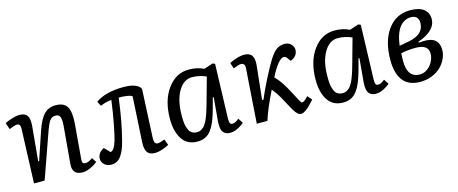

<svg xmlns="http://www.w3.org/2000/svg" viewBox="-37 -968 3412 1430"><g transform="rotate(-15 1669.0 -253.5)"><path d="M585.9 -35.2Q566.4 -17.1 532 -1.5Q497.6 14.2 469.2 14.2Q389.2 14.2 396 -68.8L420.9 -354Q425.3 -406.2 416.3 -426.5Q407.2 -446.8 381.8 -446.8Q353 -446.8 336.4 -423.3Q319.8 -399.9 295.9 -330.1L179.2 0H97.2L112.8 -416Q113.8 -437.5 107.7 -446.8Q101.6 -456.1 85.9 -456.1Q72.3 -456.1 26.9 -438L9.8 -487.8Q28.8 -499 63.2 -510Q97.7 -521 125 -521Q167 -521 183.1 -495.8Q199.2 -470.7 194.8 -418.9L169.9 -151.9L176.8 -149.9L250 -367.2Q277.8 -448.7 312.5 -484.9Q347.2 -521 402.8 -521Q467.8 -521 490.7 -479.5Q513.7 -438 505.9 -348.1L483.9 -89.8Q481.4 -66.4 486.1 -56.6Q490.7 -46.9 506.8 -46.9Q532.7 -46.9 563 -70.8Z M709.5 -465.8Q788.1 -521 925.8 -521Q981.4 -521 1014.6 -507.3Q1047.9 -493.7 1056.6 -471.2L1038.6 -94.2Q1037.1 -49.8 1065.4 -49.8Q1082 -49.8 1119.6 -64.9L1136.7 -19Q1116.7 -7.3 1085 3.4Q1053.2 14.2 1026.4 14.2Q984.9 14.2 968.3 -11Q951.7 -36.1 954.6 -87.9L974.6 -436Q966.8 -445.3 934.3 -450.2Q901.9 -455.1 871.6 -454.1Q849.1 -272.5 812.5 -134.8Q803.7 -100.1 793.7 -75.4Q783.7 -50.8 769.5 -29.3Q755.4 -7.8 735.4 3.2Q715.3 14.2 689.5 14.2Q659.7 14.2 638.7 -4.2Q617.7 -22.5 617.7 -50.8Q617.7 -73.2 631.3 -91.6Q645 -109.9 667.5 -120.1L708.5 -78.1Q737.3 -81.5 758.3 -150.9Q769 -186.5 785.2 -269.5Q801.3 -352.5 814.5 -452.1Q764.2 -446.3 728.5 -429.2Z M1617.2 -89.8Q1617.2 -65.9 1622.1 -56.4Q1627 -46.9 1642.6 -46.9Q1662.1 -46.9 1691.4 -71.8L1716.3 -34.2Q1697.3 -16.1 1666.5 -1Q1635.7 14.2 1607.4 14.2Q1579.1 14.2 1563 0.5Q1546.9 -13.2 1542.5 -33.9Q1538.1 -54.7 1539.6 -85.9L1556.2 -273.9L1549.3 -274.9L1527.3 -192.9Q1512.7 -139.6 1498.3 -103.8Q1483.9 -67.9 1463.6 -39.8Q1443.4 -11.7 1416.7 1.2Q1390.1 14.2 1354.5 14.2Q1277.3 14.2 1238.3 -44.7Q1199.2 -103.5 1199.2 -201.2Q1199.2 -342.3 1264.2 -431.6Q1329.1 -521 1429.2 -521Q1494.6 -521 1543.5 -496.1L1613.3 -519L1630.4 -511.2ZM1367.2 -54.2Q1377.9 -54.2 1387.5 -56.4Q1397 -58.6 1405.5 -64.5Q1414.1 -70.3 1421.1 -76.4Q1428.2 -82.5 1435.5 -94.2Q1442.9 -106 1448.2 -115.5Q1453.6 -125 1460.2 -142.3Q1466.8 -159.7 1471.2 -172.4Q1475.6 -185.1 1482.4 -208.3Q1489.3 -231.4 1493.7 -247.1Q1498 -262.7 1505.9 -290.5Q1510.7 -308.1 1513.2 -316.9L1546.4 -436Q1527.3 -445.8 1496.3 -452.9Q1465.3 -460 1438.5 -460Q1372.6 -460 1331.5 -388.9Q1290.5 -317.9 1290.5 -205.1Q1290.5 -189.5 1290.5 -181.9Q1290.5 -174.3 1292 -155.5Q1293.5 -136.7 1296.1 -126Q1298.8 -115.2 1304.4 -99.6Q1310.1 -84 1317.9 -75.4Q1325.7 -66.9 1338.4 -60.5Q1351.1 -54.2 1367.2 -54.2Z M1898.9 -161.1 1909.2 -160.2Q1938 -229 1978.8 -308.6Q2019.5 -388.2 2047.9 -434.1Q2077.6 -481.9 2104.7 -501.5Q2131.8 -521 2167 -521Q2199.2 -521 2217.5 -501.5Q2235.8 -481.9 2235.8 -459Q2235.8 -434.1 2221.4 -415.3Q2207 -396.5 2180.2 -387.2L2161.1 -413.1Q2150.4 -428.2 2137.2 -428.2Q2116.2 -428.2 2089.8 -396Q2062.5 -363.3 2030.3 -299.8Q2032.2 -297.4 2039.8 -289.3Q2047.4 -281.2 2050.3 -277.6Q2053.2 -273.9 2060.1 -265.6Q2066.9 -257.3 2071.8 -250.2Q2076.7 -243.2 2083.7 -232.4Q2090.8 -221.7 2098.4 -209Q2106 -196.3 2114.3 -181.2Q2122.6 -166 2130.4 -151.4Q2138.2 -136.7 2143.3 -127Q2148.4 -117.2 2153.3 -107.7Q2158.2 -98.1 2161.4 -92.5Q2164.6 -86.9 2167.5 -81.8Q2170.4 -76.7 2172.1 -74Q2173.8 -71.3 2176 -69.3Q2178.2 -67.4 2179.9 -66.7Q2181.6 -65.9 2184.1 -65.9Q2197.8 -65.9 2231 -101.1L2260.3 -66.9Q2233.4 -37.6 2219 -23.4Q2204.6 -9.3 2187 2.4Q2169.4 14.2 2155.3 14.2Q2147 14.2 2140.1 11.7Q2133.3 9.3 2126 2Q2118.7 -5.4 2113.3 -12Q2107.9 -18.6 2098.9 -34.2Q2089.8 -49.8 2083.5 -61.3Q2077.1 -72.8 2064.2 -96.9Q2051.3 -121.1 2042 -138.2Q2019 -179.2 1988.3 -216.8Q1923.3 -85.4 1897 0H1814.9L1844.2 -419.9Q1847.2 -460 1814.9 -460Q1798.3 -460 1755.9 -442.9L1741.2 -487.8Q1760.7 -499 1794.7 -510Q1828.6 -521 1856 -521Q1897.9 -521 1914.8 -495.6Q1931.6 -470.2 1926.3 -418.9Z M2740.7 -89.8Q2740.7 -65.9 2745.6 -56.4Q2750.5 -46.9 2766.1 -46.9Q2785.6 -46.9 2814.9 -71.8L2839.8 -34.2Q2820.8 -16.1 2790 -1Q2759.3 14.2 2731 14.2Q2702.6 14.2 2686.5 0.5Q2670.4 -13.2 2666 -33.9Q2661.6 -54.7 2663.1 -85.9L2679.7 -273.9L2672.9 -274.9L2650.9 -192.9Q2636.2 -139.6 2621.8 -103.8Q2607.4 -67.9 2587.2 -39.8Q2566.9 -11.7 2540.3 1.2Q2513.7 14.2 2478 14.2Q2400.9 14.2 2361.8 -44.7Q2322.8 -103.5 2322.8 -201.2Q2322.8 -342.3 2387.7 -431.6Q2452.6 -521 2552.7 -521Q2618.2 -521 2667 -496.1L2736.8 -519L2753.9 -511.2ZM2490.7 -54.2Q2501.5 -54.2 2511 -56.4Q2520.5 -58.6 2529.1 -64.5Q2537.6 -70.3 2544.7 -76.4Q2551.8 -82.5 2559.1 -94.2Q2566.4 -106 2571.8 -115.5Q2577.1 -125 2583.7 -142.3Q2590.3 -159.7 2594.7 -172.4Q2599.1 -185.1 2606 -208.3Q2612.8 -231.4 2617.2 -247.1Q2621.6 -262.7 2629.4 -290.5Q2634.3 -308.1 2636.7 -316.9L2669.9 -436Q2650.9 -445.8 2619.9 -452.9Q2588.9 -460 2562 -460Q2496.1 -460 2455.1 -388.9Q2414.1 -317.9 2414.1 -205.1Q2414.1 -189.5 2414.1 -181.9Q2414.1 -174.3 2415.5 -155.5Q2417 -136.7 2419.7 -126Q2422.4 -115.2 2428 -99.6Q2433.6 -84 2441.4 -75.4Q2449.2 -66.9 2461.9 -60.5Q2474.6 -54.2 2490.7 -54.2Z M3134.8 -521Q3026.9 -521 2962.6 -433.3Q2898.4 -345.7 2898.4 -199.2Q2898.4 -151.9 2907.7 -114.3Q2917 -76.7 2937 -47.1Q2957 -17.6 2991.5 -1.7Q3025.9 14.2 3072.8 14.2Q3121.1 14.2 3163.1 -2.4Q3205.1 -19 3232.7 -46.1Q3260.3 -73.2 3275.9 -106.7Q3291.5 -140.1 3291.5 -173.8Q3291.5 -231 3255.9 -255.4Q3220.2 -279.8 3136.7 -271V-278.8Q3201.7 -300.3 3238.5 -335.9Q3275.4 -371.6 3275.4 -418.9Q3275.4 -464.8 3240.7 -492.9Q3206.1 -521 3134.8 -521ZM3186.5 -412.1Q3186.5 -322.8 3070.8 -299.8L2992.7 -285.2Q3005.4 -380.9 3040.8 -425Q3076.2 -469.2 3127.4 -469.2Q3159.2 -469.2 3172.9 -453.1Q3186.5 -437 3186.5 -412.1ZM2989.7 -228Q3041 -240.2 3103.5 -240.2Q3200.7 -240.2 3200.7 -169.9Q3200.7 -141.6 3186.5 -112.1Q3172.4 -82.5 3144.8 -61.3Q3117.2 -40 3083.5 -40Q2987.8 -40 2987.8 -170.9Q2987.8 -178.2 2989.7 -228Z"/></g></svg>

Font: Literata Book
Style: Italic
Weight: 400
Italic angle: -3°
Designer: Latin by Veronika Burian and Jose Scaglione. Greek by Irene Vlachou. Cyrillic by Vera Evstafieva
Foundry: TypeTogether
Version: Version 1.003;PS 001.003;hotconv 1.0.88;makeotf.lib2.5.64775